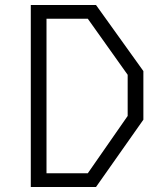

<svg xmlns="http://www.w3.org/2000/svg" viewBox="-20 -750 660 770"><path d="M130 -55H332L492 -285V-450L332 -675H130V-730H365L555 -465V-270L365 0H130ZM103.5 -730H166.5V0H103.5Z"/></svg>

Font: Monaspace Krypton Var ExLight
Style: Regular
Weight: 200
Designer: Riley Cran and the Lettermatic Team
Version: Version 1.200 (Monaspace Krypton Var)